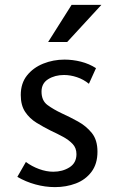

<svg xmlns="http://www.w3.org/2000/svg" viewBox="-20 -753 470 786"><path d="M244 -509Q278 -509 311.5 -500.5Q345 -492 373 -474L344 -410Q322 -428 295 -437Q268 -446 242 -446Q205 -446 177.5 -429Q150 -412 150 -378Q150 -341 174.5 -323Q199 -305 233 -289Q266 -274 299.5 -255.5Q333 -237 356 -208.5Q379 -180 379 -132Q379 -82 354.5 -49.5Q330 -17 290.5 -2Q251 13 205 13Q165 13 125 2Q85 -9 51 -29L86 -90Q110 -72 140 -61Q170 -50 198 -50Q236 -50 264.5 -68Q293 -86 293 -122Q293 -147 277.5 -163.5Q262 -180 238 -193Q214 -206 188 -218Q158 -233 129.5 -250.5Q101 -268 83 -295Q65 -322 65 -364Q65 -412 90.5 -444Q116 -476 157 -492.5Q198 -509 244 -509ZM273 -733H395L255 -581H177Z"/></svg>

Font: Rosario Light
Style: Regular
Weight: 300
Designer: Hector Gatti
Foundry: Omnibus Type
Version: Version 1.101; ttfautohint (v1.8.1.43-b0c9)